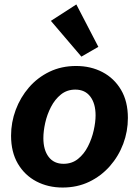

<svg xmlns="http://www.w3.org/2000/svg" viewBox="-20 -840 632 873"><path d="M264.6 12.7Q198.7 12.7 145.5 -15.1Q92.3 -43 61.3 -95.7Q30.3 -148.4 30.3 -223.1Q30.3 -283.7 51.5 -340.6Q72.8 -397.5 111.6 -442.4Q150.4 -487.3 204.8 -513.7Q259.3 -540 326.2 -540Q392.6 -540 445.8 -512.2Q499 -484.4 530.3 -431.6Q561.5 -378.9 561.5 -303.7Q561.5 -242.7 540.3 -186Q519 -129.4 479.5 -84.5Q439.9 -39.6 385.5 -13.4Q331.1 12.7 264.6 12.7ZM269 -95.2Q307.1 -95.2 334.7 -117.4Q362.3 -139.6 379.9 -174.3Q397.5 -209 406 -246.8Q414.6 -284.7 414.6 -315.4Q414.6 -369.1 390.6 -400.9Q366.7 -432.6 322.3 -432.6Q284.7 -432.6 257.1 -410.4Q229.5 -388.2 211.7 -353.5Q193.8 -318.8 185.5 -281Q177.2 -243.2 177.2 -211.9Q177.2 -158.2 201.2 -126.7Q225.1 -95.2 269 -95.2ZM350.1 -582.5 211.4 -745.1 327.1 -819.8 427.2 -627Z"/></svg>

Font: Schibsted Grotesk
Style: Bold Italic
Weight: 700
Italic angle: -12°
Designer: Bakken & Baeck AS, Henrik Kongsvoll
Foundry: Schibsted ASA
Version: Version 1.100;gftools[0.9.25]